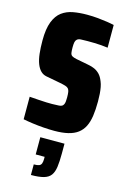

<svg xmlns="http://www.w3.org/2000/svg" viewBox="-145 -762 738 1120"><g transform="rotate(15 224.5 -202.0)"><path d="M225 8Q195 8 160.5 5.5Q126 3 93.5 -1.5Q61 -6 36 -11V-147Q67 -145 92.5 -143Q118 -141 138.5 -140.5Q159 -140 173 -140Q196 -140 214 -141.5Q232 -143 238 -151Q242 -156 244 -161.5Q246 -167 247 -176.5Q248 -186 248 -199Q248 -220 246 -232.5Q244 -245 238 -252Q232 -259 219 -263Q206 -267 185 -271L100 -287Q79 -291 64.5 -305.5Q50 -320 40.5 -344.5Q31 -369 27 -404Q23 -439 23 -484Q23 -554 39.5 -596.5Q56 -639 85 -660.5Q114 -682 152.5 -689Q191 -696 236 -696Q271 -696 302 -693Q333 -690 359 -686Q385 -682 401 -678V-541Q381 -544 360.5 -545.5Q340 -547 319.5 -547.5Q299 -548 278 -548Q253 -548 238 -547Q223 -546 215 -539Q208 -533 205.5 -522Q203 -511 203 -490Q203 -469 205 -457Q207 -445 215.5 -439.5Q224 -434 243 -430L316 -416Q339 -412 356.5 -404Q374 -396 388 -381.5Q402 -367 412 -341Q418 -327 421.5 -308.5Q425 -290 426.5 -269Q428 -248 428 -223Q428 -174 422.5 -136Q417 -98 403.5 -71Q390 -44 367 -26.5Q344 -9 309 -0.5Q274 8 225 8ZM161 292V228Q182 228 192.5 224Q203 220 207 209.5Q211 199 211 182V169H157V65H303V124Q303 173 298.5 205.5Q294 238 280 257Q266 276 237.5 284Q209 292 161 292Z"/></g></svg>

Font: Saira Condensed Black
Style: Regular
Weight: 900
Width: 3
Designer: Hector Gatti with collaboration of the Omnibus-Type team
Foundry: Omnibus-Type
Version: Version 1.101